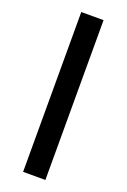

<svg xmlns="http://www.w3.org/2000/svg" viewBox="-147 -809 567 858"><g transform="rotate(20 136.0 -380.0)"><path d="M189 0H83V-760H189Z"/></g></svg>

Font: Noto Sans Telugu Medium
Style: Regular
Weight: 500
Designer: Jelle Bosma - Monotype Design Team
Foundry: Monotype Imaging Inc.
Version: Version 2.005; ttfautohint (v1.8.4.7-5d5b)